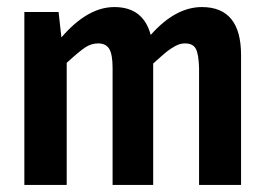

<svg xmlns="http://www.w3.org/2000/svg" viewBox="-20 -524 750 544"><path d="M552 -504Q663 -504 663 -368V0H544V-331Q543 -370 535 -385.5Q527 -401 504 -401Q490 -401 476.5 -393.5Q463 -386 453.5 -378.5Q444 -371 414 -344V0H299V-331Q299 -370 289.5 -385.5Q280 -401 258 -401Q239 -401 222 -390Q205 -379 169 -346V0H49V-490H146L154 -418Q228 -504 304 -504Q386 -504 407 -425Q477 -504 552 -504Z"/></svg>

Font: Exo 2 Semi Bold Condensed
Style: Regular
Weight: 600
Width: 3
Designer: Natanael Gama
Version: Version 1.001;PS 001.001;hotconv 1.0.70;makeotf.lib2.5.58329